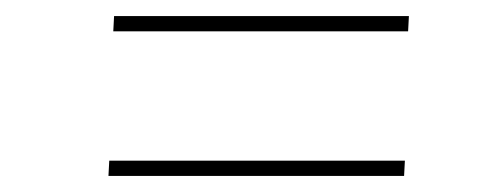

<svg xmlns="http://www.w3.org/2000/svg" viewBox="-20 -423 622 239"><path d="M121 -384 122 -403H489L488 -384ZM115 -204 116 -223H484L483 -204Z"/></svg>

Font: Literata 72pt Medium
Style: Italic
Weight: 500
Italic angle: -2°
Designer: Latin by Veronika Burian and Jose Scaglione. Greek by Irene Vlachou. Cyrillic by Vera Evstafieva
Foundry: TypeTogether
Version: Version 3.002